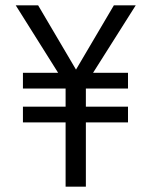

<svg xmlns="http://www.w3.org/2000/svg" viewBox="-20 -700 569 720"><path d="M329 -427H460V-368H302V-300H460V-241H302V0H226V-241H66V-300H226V-368H66V-427H198L39 -680H123L265 -439L407 -680H489Z"/></svg>

Font: Martel Sans Light
Style: Regular
Weight: 300
Designer: Dan Reynolds and Mathieu Réguer
Foundry: Dan Reynolds and Mathieu Réguer
Version: Version 1.002; ttfautohint (v1.1) -l 5 -r 5 -G 72 -x 0 -D la